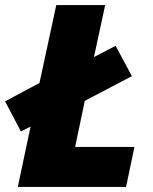

<svg xmlns="http://www.w3.org/2000/svg" viewBox="-44 -734 601 754"><path d="M26 0H451L484 -157H251L289 -338L474 -435L410 -554L325 -510L369 -714H177L111 -408L-24 -336L38 -218L76 -237Z"/></svg>

Font: Noto Sans UI Black
Style: Italic
Weight: 900
Italic angle: -372°
Designer: Monotype Design Team
Foundry: Monotype Imaging Inc.
Version: Version 1.901